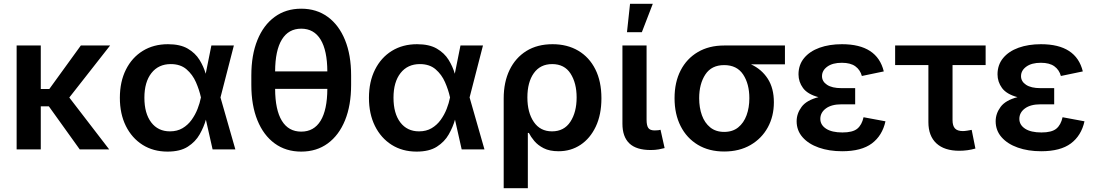

<svg xmlns="http://www.w3.org/2000/svg" viewBox="-20 -785 5760 1009"><path d="M194.3 -545.9V-317.4H239.3L404.8 -545.9H558.6L344.2 -272.5L553.7 0H398.9L236.8 -226.1H194.3V0H67.4V-545.9Z M860.4 11.7Q785.6 11.7 729.2 -23.9Q672.9 -59.6 641.4 -123Q609.9 -186.5 609.9 -271Q609.9 -355.5 641.6 -418.9Q673.3 -482.4 730.2 -517.6Q787.1 -552.7 862.8 -552.7Q926.8 -552.7 966.6 -529.5Q1006.3 -506.3 1028.3 -470.7Q1050.3 -435.1 1061 -397.5L1090.8 -545.9H1209L1138.7 -272.9L1216.8 0H1097.2L1062 -156.2Q1051.3 -117.7 1029.3 -78.9Q1007.3 -40 967 -14.2Q926.8 11.7 860.4 11.7ZM1036.1 -272.9 1035.6 -274.4Q1027.3 -312.5 1009.8 -352.8Q992.2 -393.1 960.2 -420.7Q928.2 -448.2 877.4 -448.2Q813 -448.2 775.9 -401.1Q738.8 -354 738.8 -271.5Q738.8 -189 774.7 -141.8Q810.5 -94.7 873 -94.7Q911.1 -94.7 939.2 -111.3Q967.3 -127.9 986.8 -155Q1006.3 -182.1 1018.3 -212.9Q1030.3 -243.7 1035.6 -271.5Z M1563 11.7Q1482.4 11.7 1423.6 -31.2Q1364.7 -74.2 1332.8 -152.8Q1300.8 -231.4 1300.8 -338.9V-388.7Q1300.8 -496.1 1332.8 -574.7Q1364.7 -653.3 1423.6 -696.3Q1482.4 -739.3 1563 -739.3Q1643.6 -739.3 1702.4 -696.3Q1761.2 -653.3 1793.2 -574.7Q1825.2 -496.1 1825.2 -388.7V-338.9Q1825.2 -231.4 1793.2 -152.8Q1761.2 -74.2 1702.4 -31.2Q1643.6 11.7 1563 11.7ZM1425.8 -409.7H1700.2Q1699.7 -520 1664.8 -577.1Q1629.9 -634.3 1563 -634.3Q1496.1 -634.3 1461.2 -577.1Q1426.3 -520 1425.8 -409.7ZM1563 -93.3Q1629.9 -93.3 1664.8 -150.4Q1699.7 -207.5 1700.2 -317.9H1425.8Q1426.3 -207.5 1461.2 -150.4Q1496.1 -93.3 1563 -93.3Z M2169.4 11.7Q2094.7 11.7 2038.3 -23.9Q1981.9 -59.6 1950.4 -123Q1918.9 -186.5 1918.9 -271Q1918.9 -355.5 1950.7 -418.9Q1982.4 -482.4 2039.3 -517.6Q2096.2 -552.7 2171.9 -552.7Q2235.8 -552.7 2275.6 -529.5Q2315.4 -506.3 2337.4 -470.7Q2359.4 -435.1 2370.1 -397.5L2399.9 -545.9H2518.1L2447.8 -272.9L2525.9 0H2406.2L2371.1 -156.2Q2360.4 -117.7 2338.4 -78.9Q2316.4 -40 2276.1 -14.2Q2235.8 11.7 2169.4 11.7ZM2345.2 -272.9 2344.7 -274.4Q2336.4 -312.5 2318.8 -352.8Q2301.3 -393.1 2269.3 -420.7Q2237.3 -448.2 2186.5 -448.2Q2122.1 -448.2 2085 -401.1Q2047.9 -354 2047.9 -271.5Q2047.9 -189 2083.7 -141.8Q2119.6 -94.7 2182.1 -94.7Q2220.2 -94.7 2248.3 -111.3Q2276.4 -127.9 2295.9 -155Q2315.4 -182.1 2327.4 -212.9Q2339.4 -243.7 2344.7 -271.5Z M2627 204.1V-267.6Q2627 -353.5 2658 -417.5Q2689 -481.4 2746.3 -517.1Q2803.7 -552.7 2883.8 -552.7Q2960.9 -552.7 3018.8 -518.6Q3076.7 -484.4 3108.6 -420.9Q3140.6 -357.4 3140.6 -268.6Q3140.6 -182.6 3111.1 -120.1Q3081.5 -57.6 3030.8 -23.9Q2980 9.8 2915.5 9.8Q2868.2 9.8 2837.2 -6.1Q2806.2 -22 2787.6 -44.4Q2769 -66.9 2759.3 -86.4H2753.9V204.1ZM2880.9 -94.7Q2944.3 -94.7 2977.3 -145Q3010.3 -195.3 3010.3 -272.9Q3010.3 -348.6 2978.3 -398.4Q2946.3 -448.2 2881.8 -448.2Q2819.3 -448.2 2785.4 -400.6Q2751.5 -353 2751.5 -272.9Q2751.5 -193.8 2785.2 -144.3Q2818.8 -94.7 2880.9 -94.7Z M3399.9 3.4Q3323.7 3.4 3287.4 -31.5Q3251 -66.4 3251 -134.8V-545.9H3377.9V-155.8Q3377.9 -125.5 3387 -112.5Q3396 -99.6 3419.9 -99.6Q3432.6 -99.6 3439.2 -100.6Q3445.8 -101.6 3451.2 -103L3472.7 -6.8Q3460.9 -3.4 3441.9 0Q3422.9 3.4 3399.9 3.4ZM3274.9 -615.7 3291 -765.1H3410.6L3353 -615.7Z M3785.6 11.2Q3706.1 11.2 3647.5 -23.9Q3588.9 -59.1 3556.9 -122.1Q3524.9 -185.1 3524.9 -269Q3524.9 -353 3556.9 -415Q3588.9 -477.1 3647.5 -511.5Q3706.1 -545.9 3785.6 -545.9H4105V-446.8H3926.8Q3982.9 -420.9 4014.9 -371.1Q4046.9 -321.3 4046.9 -247.6Q4046.9 -173.8 4014.9 -115.5Q3982.9 -57.1 3924.1 -22.9Q3865.2 11.2 3785.6 11.2ZM3785.6 -442.9Q3719.2 -442.9 3686.8 -393.6Q3654.3 -344.2 3654.3 -269Q3654.3 -219.2 3668.7 -179.2Q3683.1 -139.2 3712.4 -115.5Q3741.7 -91.8 3785.6 -91.8Q3830.1 -91.8 3859.4 -115.5Q3888.7 -139.2 3903.3 -179.2Q3918 -219.2 3918 -269Q3918 -344.2 3885.3 -393.6Q3852.5 -442.9 3785.6 -442.9Z M4405.8 9.8Q4336.9 9.8 4283 -9.3Q4229 -28.3 4197.8 -63.7Q4166.5 -99.1 4166.5 -147.9Q4166.5 -188 4192.4 -223.1Q4218.3 -258.3 4281.2 -274.4Q4223.6 -290 4200 -322.5Q4176.3 -355 4176.3 -394Q4176.3 -444.3 4205.8 -480Q4235.4 -515.6 4286.9 -534.2Q4338.4 -552.7 4404.8 -552.7Q4589.8 -552.7 4624.5 -409.7L4509.3 -385.7Q4500.5 -418 4475.1 -436.5Q4449.7 -455.1 4403.8 -455.1Q4355.5 -455.1 4327.6 -434.8Q4299.8 -414.6 4299.8 -384.8Q4299.8 -356.9 4326.2 -339.4Q4352.5 -321.8 4401.9 -321.8H4474.1V-236.8H4401.9Q4349.6 -236.8 4320.3 -215.1Q4291 -193.4 4291 -160.2Q4291 -128.4 4321.3 -108.6Q4351.6 -88.9 4407.2 -88.9Q4460.9 -88.9 4485.1 -108.6Q4509.3 -128.4 4518.1 -168.9L4633.3 -147.5Q4616.7 -72.3 4561.8 -31.2Q4506.8 9.8 4405.8 9.8Z M5021.5 7.3Q4942.9 7.3 4900.9 -31.7Q4858.9 -70.8 4858.9 -143.1V-442.9H4684.1V-545.9H5159.7V-442.9H4985.8V-153.8Q4985.8 -124 4998.5 -110.1Q5011.2 -96.2 5040 -96.2Q5048.8 -96.2 5063 -98.4Q5077.1 -100.6 5086.4 -102.5L5106 -4.4Q5085.9 1.5 5064.2 4.4Q5042.5 7.3 5021.5 7.3Z M5451.7 9.8Q5382.8 9.8 5328.9 -9.3Q5274.9 -28.3 5243.7 -63.7Q5212.4 -99.1 5212.4 -147.9Q5212.4 -188 5238.3 -223.1Q5264.2 -258.3 5327.1 -274.4Q5269.5 -290 5245.8 -322.5Q5222.2 -355 5222.2 -394Q5222.2 -444.3 5251.7 -480Q5281.2 -515.6 5332.8 -534.2Q5384.3 -552.7 5450.7 -552.7Q5635.7 -552.7 5670.4 -409.7L5555.2 -385.7Q5546.4 -418 5521 -436.5Q5495.6 -455.1 5449.7 -455.1Q5401.4 -455.1 5373.5 -434.8Q5345.7 -414.6 5345.7 -384.8Q5345.7 -356.9 5372.1 -339.4Q5398.4 -321.8 5447.8 -321.8H5520V-236.8H5447.8Q5395.5 -236.8 5366.2 -215.1Q5336.9 -193.4 5336.9 -160.2Q5336.9 -128.4 5367.2 -108.6Q5397.5 -88.9 5453.1 -88.9Q5506.8 -88.9 5531 -108.6Q5555.2 -128.4 5564 -168.9L5679.2 -147.5Q5662.6 -72.3 5607.7 -31.2Q5552.7 9.8 5451.7 9.8Z"/></svg>

Font: Inter SemiBold
Style: Regular
Weight: 600
Designer: Rasmus Andersson
Foundry: rsms
Version: Version 4.001;git-9221beed3